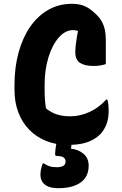

<svg xmlns="http://www.w3.org/2000/svg" viewBox="-20 -740 640 1007"><path d="M336 20Q273 20 221.5 -1Q170 -22 133 -60Q96 -98 76 -151Q56 -204 56 -268V-294Q56 -387 77.5 -465Q99 -543 138.5 -600Q178 -657 233.5 -688.5Q289 -720 357 -720Q386 -720 408 -713.5Q430 -707 448.5 -694.5Q467 -682 484 -665Q504 -646 515 -625Q526 -604 530.5 -581Q535 -558 535 -531Q535 -498 535 -465.5Q535 -433 535 -404Q524 -400 507.5 -397Q491 -394 471 -394Q425 -394 400 -410Q375 -426 375 -466Q375 -482 377 -501.5Q379 -521 383.5 -547.5Q388 -574 395 -609L404 -569Q392 -577 383 -579.5Q374 -582 363 -582Q322 -582 288 -543Q254 -504 234 -439Q214 -374 214 -295V-277Q214 -246 215.5 -221Q217 -196 221 -172Q247 -150 278 -140Q309 -130 349 -130Q399 -130 449 -152.5Q499 -175 537 -218H543Q545 -211 546.5 -204Q548 -197 548.5 -189.5Q549 -182 549.5 -175Q550 -168 550 -162Q550 -114 536.5 -83.5Q523 -53 506 -36Q489 -19 465 -6Q441 7 409 13.5Q377 20 336 20ZM445 129Q445 187 403 217Q361 247 287 247Q252 247 231 237.5Q210 228 201 212Q192 196 192 176Q192 166 193.5 156Q195 146 198 136Q201 126 204 117H210Q225 127 239.5 132Q254 137 279 137Q299 137 311.5 130Q324 123 324 106Q324 93 313 85.5Q302 78 279 78Q274 78 271.5 76Q269 74 269 69Q269 64 270 52.5Q271 41 273 27.5Q275 14 279 1Q283 -12 288 -19Q291 -24 298 -27Q305 -30 319.5 -32Q334 -34 362 -34Q361 -30 359.5 -20.5Q358 -11 357 0Q356 11 355 20Q354 29 353 34V40Q392 44 418.5 67Q445 90 445 129Z"/></svg>

Font: Recursive Casual ExtraBold
Style: Regular
Weight: 800
Version: Version 1.047